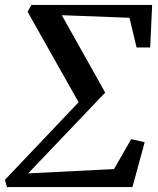

<svg xmlns="http://www.w3.org/2000/svg" viewBox="-31 -763 644 783"><path d="M81.5 -715 97 -743H589.5L581.5 -569.5H526L497 -690.5L221 -701L398 -385.5L84 -56L434 -73.5L504 -195.5L559 -183L509 0H-2.5L-11 -29.5L289.5 -346Z"/></svg>

Font: Merriweather 72pt Medium
Style: Italic
Weight: 500
Italic angle: -7.8°
Version: Version 2.101